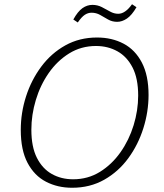

<svg xmlns="http://www.w3.org/2000/svg" viewBox="-20 -879 772 906"><path d="M320 7Q252 7 197 -21.5Q142 -50 110 -110.5Q78 -171 78 -266Q78 -347 103 -424.5Q128 -502 175 -565Q222 -628 288.5 -665Q355 -702 438 -702Q508 -702 563 -673Q618 -644 649.5 -583.5Q681 -523 681 -431Q681 -352 656.5 -274Q632 -196 585.5 -132.5Q539 -69 472 -31Q405 7 320 7ZM325 -33Q395 -33 451.5 -68Q508 -103 548.5 -160.5Q589 -218 610.5 -288Q632 -358 632 -428Q632 -509 605.5 -560.5Q579 -612 534 -637Q489 -662 433 -662Q363 -662 306.5 -627Q250 -592 210 -534.5Q170 -477 149 -407Q128 -337 128 -267Q128 -186 154 -134.5Q180 -83 224.5 -58Q269 -33 325 -33ZM347 -773 326 -787Q347 -825 369 -840.5Q391 -856 416 -856Q440 -856 460.5 -845.5Q481 -835 499.5 -824.5Q518 -814 538 -814Q571 -814 603 -859L624 -845Q602 -807 579 -791.5Q556 -776 533 -776Q509 -776 490 -787Q471 -798 452.5 -808.5Q434 -819 412 -819Q395 -819 380 -809Q365 -799 347 -773Z"/></svg>

Font: Bitter Light
Style: Italic
Weight: 300
Italic angle: -9°
Designer: Sol Matas, and Bitter project Authors
Foundry: Sol Matas
Version: Version 2.001